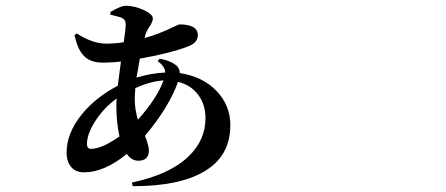

<svg xmlns="http://www.w3.org/2000/svg" viewBox="-20 -598 1540 663"><path d="M438.5 44.9 435.5 32.2Q566.4 4.9 631.8 -58.6Q689.5 -114.3 689.5 -189.5Q689.5 -237.3 664.1 -271Q638.7 -304.7 594.7 -315.4Q563.5 -227.5 480.5 -128.9Q494.1 -95.7 494.1 -78.1Q494.1 -43 457 -43Q434.6 -43 418 -66.4Q339.8 -2.9 270.5 -2.9Q243.2 -2.9 227.5 -19.5Q210 -38.1 210 -71.3Q210 -137.7 261.7 -202.1Q309.6 -261.7 386.7 -301.8Q389.6 -327.1 396.5 -377Q397.5 -382.8 397.5 -385.7Q369.1 -381.8 333 -381.8Q290 -381.8 266.6 -408.2Q247.1 -430.7 237.3 -476.6L245.1 -482.4Q299.8 -447.3 346.7 -447.3Q376 -447.3 407.2 -452.1Q414.1 -497.1 414.1 -514.6Q414.1 -530.3 399.4 -537.1Q391.6 -540 367.2 -545.9Q363.3 -546.9 361.3 -546.9V-556.6Q397.5 -578.1 414.1 -578.1Q444.3 -578.1 476.1 -563.5Q507.8 -548.8 507.8 -534.2Q507.8 -523.4 496.1 -505.9Q484.4 -488.3 481.4 -475.6L479.5 -466.8Q527.3 -479.5 583 -506.8Q597.7 -513.7 599.6 -513.7Q663.1 -513.7 663.1 -476.6Q663.1 -452.1 633.8 -439.5Q573.2 -415 462.9 -395.5Q460 -381.8 456.1 -355.5Q453.1 -337.9 451.2 -330.1Q500 -344.7 550.8 -347.7Q548.8 -370.1 524.4 -386.7L531.2 -395.5Q573.2 -387.7 592.8 -368.2Q601.6 -356.4 600.6 -345.7Q679.7 -334 728.5 -283.2Q775.4 -233.4 775.4 -166Q775.4 -56.6 681.6 -3.9Q596.7 44.9 438.5 44.9ZM293.9 -84Q332 -84 392.6 -127Q381.8 -175.8 381.8 -230.5Q381.8 -248 382.8 -257.8Q336.9 -224.6 307.6 -177.7Q280.3 -134.8 280.3 -100.6Q280.3 -84 293.9 -84ZM456.1 -184.6Q520.5 -255.9 544.9 -320.3Q500 -317.4 447.3 -293.9Q445.3 -268.6 445.3 -256.8Q445.3 -220.7 456.1 -184.6Z"/></svg>

Font: Bpmf GenRyu Min B
Style: B
Weight: 700
Foundry: But Ko
Version: Version 1.320